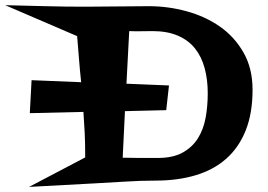

<svg xmlns="http://www.w3.org/2000/svg" viewBox="-20 -692 1040 745"><path d="M960 -343.8Q960 -252.9 933.6 -186.5Q907.2 -120.1 858.4 -76.7Q809.6 -33.2 739.7 -12.2Q669.9 8.8 583 8.8Q524.4 8.8 465.3 12.7Q406.2 16.6 347.7 19.5L92.8 33.2L310.5 -81.1V-96.7Q310.5 -137.7 308.6 -177.2Q306.6 -216.8 303.7 -257.8L95.7 -252.9L102.5 -380.9L294.9 -373Q290 -418 286.6 -462.4Q283.2 -506.8 279.3 -551.8L0 -671.9Q78.1 -669.9 155.8 -668Q233.4 -666 310.5 -666Q373 -666 434.6 -667Q496.1 -668 557.6 -668Q631.8 -668 703.6 -648.4Q775.4 -628.9 832.5 -589.4Q889.6 -549.8 924.8 -488.3Q960 -426.8 960 -343.8ZM786.1 -330.1Q786.1 -383.8 773.9 -428.2Q761.7 -472.7 736.3 -504.4Q710.9 -536.1 669.9 -553.7Q628.9 -571.3 572.3 -571.3Q548.8 -571.3 526.4 -570.8Q503.9 -570.3 481.4 -571.3L470.7 -367.2L635.7 -360.4L625 -264.6L464.8 -260.7L456.1 -80.1Q472.7 -80.1 490.2 -79.6Q507.8 -79.1 524.4 -79.1H592.8Q650.4 -79.1 688 -99.6Q725.6 -120.1 747.6 -154.8Q769.5 -189.5 777.8 -234.9Q786.1 -280.3 786.1 -330.1Z"/></svg>

Font: Fontdiner Swanky
Style: Regular
Weight: 400
Designer: Font Diner, Inc
Foundry: Font Diner, Inc
Version: Version 1.000